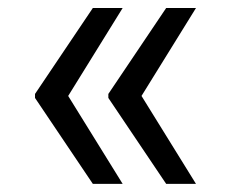

<svg xmlns="http://www.w3.org/2000/svg" viewBox="-20 -534 580 476"><path d="M284.1 -78.1H210.2L66.8 -291.2V-298.3H147.7ZM284.1 -514.2 147.7 -294H66.8V-301.1L210.2 -514.2ZM465.9 -78.1H392L248.6 -291.2V-298.3H329.5ZM465.9 -514.2 329.5 -294H248.6V-301.1L392 -514.2Z"/></svg>

Font: Riot Sans
Style: Regular
Weight: 400
Designer: Rasmus Andersson
Foundry: rsms
Version: Version 3.005